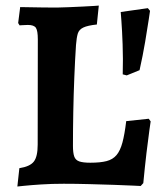

<svg xmlns="http://www.w3.org/2000/svg" viewBox="-20 -669 575 699"><path d="M441.4 -394.5 426.8 -398.3Q428.4 -455.5 426.4 -507.6Q424.5 -559.6 422 -592.5Q419.5 -625.3 419.5 -625.3L518.3 -639.3L526.2 -629.5Q526.2 -629.5 521.5 -597.8Q516.8 -566.1 508.4 -516.4Q500 -466.7 488.1 -413.5ZM43.2 10 50.5 -56.7Q89.1 -62.7 103.1 -80.7Q117.2 -98.6 117.2 -142.6L117.7 -525.6Q117.7 -557.1 110.7 -567.7Q103.7 -578.2 81.6 -578.2Q73.1 -578.2 62.2 -577.4Q51.3 -576.7 51.3 -576.7L46.1 -585.2L53.5 -643.2Q65.7 -643.2 88.7 -642.6Q111.6 -642.1 138.3 -641.8Q165 -641.5 187.6 -641.5Q204.5 -641.5 230 -642.8Q255.5 -644.1 280.6 -645.1Q305.7 -646.2 322.7 -647.4Q339.7 -648.7 339.7 -648.7L332.6 -579.8Q299.1 -576.3 283.4 -568.8Q267.7 -561.4 263.2 -546.7Q258.8 -532.1 256.7 -505.3Q253.1 -451 250.6 -388.4Q248 -325.8 246.8 -261.8Q245.6 -197.8 245.6 -138.2Q245.6 -112.8 250.2 -99.5Q254.8 -86.1 268.8 -81.3Q282.7 -76.6 308.9 -76.6Q345.3 -76.6 368 -82.5Q390.7 -88.4 404.3 -104.5Q417.8 -120.6 425.8 -150.4Q433.8 -180.2 439.5 -228L521.4 -236.7L528.5 -227.1Q528.5 -227.1 523.9 -195.2Q519.4 -163.2 513.3 -112.3Q507.3 -61.4 501.7 -2.4L492.2 8.1Q492.2 8.1 465.3 6.8Q438.5 5.5 395.7 4Q352.9 2.5 304.5 1.3Q256 0 211.9 0Q168.6 0 130 2.5Q91.4 5 67.3 7.5Q43.2 10 43.2 10Z"/></svg>

Font: Alegreya
Style: Regular
Weight: 400
Designer: Juan Pablo del Peral
Foundry: Huerta Tipografica
Version: Version 2.009